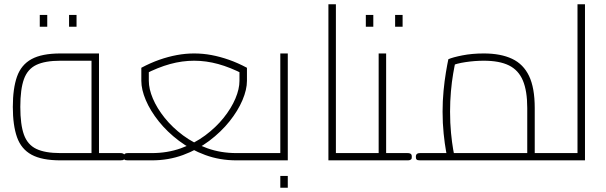

<svg xmlns="http://www.w3.org/2000/svg" viewBox="-20 -750 2836 898"><path d="M263 0Q176 0 127.5 -26.5Q79 -53 59.5 -108.5Q40 -164 40 -250Q40 -336 59.5 -391.5Q79 -447 127.5 -473.5Q176 -500 263 -500H443V-20H408V-480L423 -466H263Q191 -466 150 -446.5Q109 -427 92 -380Q75 -333 75 -250Q75 -167 92 -120Q109 -73 150 -53.5Q191 -34 263 -34H543V0ZM543 0V-34Q550 -34 554 -32.5Q558 -31 560 -28.5Q562 -26 562.5 -23Q563 -20 563 -17Q563 -13 562.5 -10Q562 -7 560 -4.5Q558 -2 554 -1Q550 0 543 0ZM166 -625V-680H201V-625ZM303 -625V-680H338V-625Z M578 0V-34H690Q763 -34 826 -56.5Q889 -79 939.5 -116.5Q990 -154 1026 -199Q1062 -244 1081 -289Q1100 -334 1100 -372V-433L1119 -403Q1057 -435 1000.5 -450.5Q944 -466 888 -466Q832 -466 775.5 -450.5Q719 -435 657 -403L676 -433V-372Q676 -334 695 -289Q714 -244 750 -199Q786 -154 836.5 -116.5Q887 -79 950 -56.5Q1013 -34 1086 -34H1191V0H1086Q1008 0 940 -25Q872 -50 817 -91.5Q762 -133 722.5 -182.5Q683 -232 662 -281.5Q641 -331 641 -372V-433Q684 -456 725.5 -470.5Q767 -485 807.5 -492.5Q848 -500 888 -500Q929 -500 969 -492.5Q1009 -485 1050.5 -470.5Q1092 -456 1135 -433V-372Q1135 -331 1114 -281.5Q1093 -232 1053.5 -182.5Q1014 -133 959 -91.5Q904 -50 836 -25Q768 0 690 0ZM578 0Q571 0 567 -1Q563 -2 561 -4.5Q559 -7 558.5 -10Q558 -13 558 -17Q558 -22 559.5 -25.5Q561 -29 565 -31.5Q569 -34 578 -34ZM1191 0V-34Q1198 -34 1202 -32.5Q1206 -31 1208 -28.5Q1210 -26 1210.5 -23Q1211 -20 1211 -17Q1211 -13 1210.5 -10Q1210 -7 1208 -4.5Q1206 -2 1202 -1Q1198 0 1191 0Z M1191 0V-34H1306L1291 -20V-500H1326V0ZM1191 0Q1184 0 1180 -1Q1176 -2 1174 -4.5Q1172 -7 1171.5 -10Q1171 -13 1171 -17Q1171 -22 1172.5 -25.5Q1174 -29 1178 -31.5Q1182 -34 1191 -34ZM1291 128V73H1326V128Z M1551 0V-34H1651V0ZM1516 0V-730H1551V0ZM1651 0V-34Q1658 -34 1662 -32.5Q1666 -31 1668 -28.5Q1670 -26 1670.5 -23Q1671 -20 1671 -17Q1671 -13 1670.5 -10Q1670 -7 1668 -5Q1666 -3 1662 -1.5Q1658 0 1651 0Z M1786 0V-34H1886V0ZM1886 0V-34Q1893 -34 1897 -32.5Q1901 -31 1903 -28.5Q1905 -26 1905.5 -23Q1906 -20 1906 -17Q1906 -13 1905.5 -10Q1905 -7 1903 -5Q1901 -3 1897 -1.5Q1893 0 1886 0ZM1651 0V-34H1766L1751 -20V-500H1786V0ZM1651 0Q1644 0 1640 -1.5Q1636 -3 1634 -5Q1632 -7 1631.5 -10Q1631 -13 1631 -17Q1631 -22 1632.5 -25.5Q1634 -29 1638 -31.5Q1642 -34 1651 -34ZM1691 -625V-680H1726V-625ZM1828 -625V-680H1863V-625Z M2481 0V-34H2581V0ZM1945 0V-34H2471L2446 -10V-245Q2446 -325 2425.5 -373.5Q2405 -422 2360.5 -444Q2316 -466 2243 -466Q2201 -466 2157.5 -459.5Q2114 -453 2091 -442L2111 -465Q2106 -443 2099.5 -405.5Q2093 -368 2089 -322Q2085 -276 2085 -228Q2085 -174 2089.5 -128Q2094 -82 2099.5 -51Q2105 -20 2108 -11L2075 0Q2072 -11 2066 -44Q2060 -77 2055 -125Q2050 -173 2050 -228Q2050 -278 2054.5 -325Q2059 -372 2065.5 -411Q2072 -450 2077 -473Q2097 -482 2142.5 -491Q2188 -500 2243 -500Q2322 -500 2375 -475Q2428 -450 2454.5 -394.5Q2481 -339 2481 -245V0ZM1945 0Q1938 0 1934 -1Q1930 -2 1928 -4.5Q1926 -7 1925.5 -10Q1925 -13 1925 -17Q1925 -22 1926.5 -25.5Q1928 -29 1932 -31.5Q1936 -34 1945 -34ZM2581 0V-34Q2588 -34 2592 -32.5Q2596 -31 2598 -28.5Q2600 -26 2600.5 -23Q2601 -20 2601 -17Q2601 -13 2600.5 -10Q2600 -7 2598 -4.5Q2596 -2 2592 -1Q2588 0 2581 0Z M2681 0V-730H2716V0ZM2581 0V-34H2681V0ZM2581 0Q2574 0 2570 -1.5Q2566 -3 2564 -5Q2562 -7 2561.5 -10Q2561 -13 2561 -17Q2561 -22 2562.5 -25.5Q2564 -29 2568 -31.5Q2572 -34 2581 -34Z"/></svg>

Font: Cairo Play ExtraLight
Style: Regular
Weight: 250
Version: Version 3.119